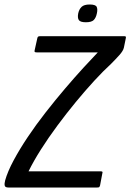

<svg xmlns="http://www.w3.org/2000/svg" viewBox="-46 -834 580 854"><path d="M507 -673Q512 -673 513.5 -671Q515 -669 513 -661L505 -622Q502 -608 485 -589Q468 -570 448 -550Q414 -519 373.5 -475Q333 -431 291 -380Q249 -329 209 -275Q169 -221 136 -169Q103 -117 81 -72H400Q408 -72 409.5 -70Q411 -68 409 -62L399 -9Q397 -3 395 -1.5Q393 0 386 0H-9Q-23 0 -25 -8.5Q-27 -17 -23 -32Q-12 -71 14.5 -120.5Q41 -170 77.5 -224.5Q114 -279 157 -334Q200 -389 243 -439.5Q286 -490 324 -531.5Q362 -573 389 -601H118Q110 -601 108.5 -603Q107 -605 108 -610L120 -664Q121 -669 123.5 -671Q126 -673 133 -673ZM385 -775Q381 -755 371 -745Q361 -735 336 -735Q311 -735 304.5 -745Q298 -755 302 -775Q306 -793 317 -803.5Q328 -814 353 -814Q379 -814 384 -803.5Q389 -793 385 -775Z"/></svg>

Font: Glory Thin Medium
Style: Italic
Weight: 500
Italic angle: -12°
Version: Version 1.011